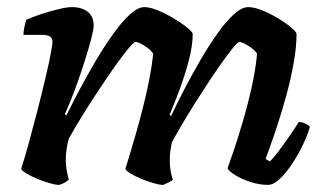

<svg xmlns="http://www.w3.org/2000/svg" viewBox="-20 -520 906 540"><path d="M146.5 0Q136 0 119 -5Q102 -10 84.5 -17.2Q67 -24.5 54.2 -32.2Q41.5 -40 39.5 -45Q48 -71 59.8 -113.5Q71.5 -156 84.5 -206.2Q97.5 -256.5 108.5 -303.5Q114 -326 118.2 -346.2Q122.5 -366.5 125 -381.5Q127.5 -396.5 127.5 -402Q127.5 -413.5 119.8 -417.8Q112 -422 97 -422H46Q46 -432.5 48.8 -444.8Q51.5 -457 53.5 -464Q68 -471 93.2 -479.5Q118.5 -488 143.5 -494Q168.5 -500 182 -500Q210 -500 226.8 -486.8Q243.5 -473.5 243.5 -448.5Q243.5 -437.5 236.8 -411.8Q230 -386 220 -353.8Q210 -321.5 198.5 -289.5Q187 -257.5 177 -232.8Q167 -208 162 -199L166.5 -195Q183.5 -229.5 205 -270Q226.5 -310.5 250.5 -351Q274.5 -391.5 298.8 -425.2Q323 -459 345.5 -479.5Q368 -500 386 -500Q401.5 -500 423.5 -491Q445.5 -482 467.5 -469Q489.5 -456 505 -443.5Q520.5 -431 522 -425Q522 -392 511 -350Q500 -308 484.8 -267.2Q469.5 -226.5 457 -197L461 -193.5Q477.5 -228.5 498.8 -269.5Q520 -310.5 543.8 -351.2Q567.5 -392 591.5 -425.8Q615.5 -459.5 637.8 -479.8Q660 -500 678 -500Q695 -500 717.2 -491Q739.5 -482 761.2 -469Q783 -456 798 -443.5Q813 -431 814 -425Q814 -388 806 -343.2Q798 -298.5 785.8 -253.5Q773.5 -208.5 760.8 -169.8Q748 -131 738.5 -104.8Q729 -78.5 727 -73L739 -66Q749 -75.5 764 -95.5Q779 -115.5 794.8 -138.2Q810.5 -161 820.5 -177Q829.5 -177 839.2 -172.2Q849 -167.5 851.5 -163Q845.5 -141.5 832.5 -114Q819.5 -86.5 802.2 -60.2Q785 -34 767 -17Q749 0 733.5 0Q710 0 684.5 -8.2Q659 -16.5 641 -27.8Q623 -39 620 -47Q625 -60 636.8 -94.8Q648.5 -129.5 662.5 -176.8Q676.5 -224 687.8 -274.5Q699 -325 703 -369Q697 -378 687 -385.2Q677 -392.5 667.8 -397.2Q658.5 -402 653.5 -402Q649 -402 636.2 -386.5Q623.5 -371 605.2 -345.5Q587 -320 566.5 -288.8Q546 -257.5 526 -225.8Q506 -194 489.5 -166Q473 -138 463 -118.5Q461 -109 459.2 -95.8Q457.5 -82.5 457.5 -68.5Q457.5 -53 459.8 -39.8Q462 -26.5 466 -15Q465 -12 455.5 -7.5Q446 -3 439 0Q428.5 0 411.5 -5Q394.5 -10 377 -17.2Q359.5 -24.5 347 -32.2Q334.5 -40 332.5 -45Q337.5 -60.5 345.2 -86.2Q353 -112 362.5 -145Q372 -178 381.5 -215.5Q391.5 -254 399.2 -293.2Q407 -332.5 411 -369Q404.5 -378.5 394.5 -385.8Q384.5 -393 375.5 -397.5Q366.5 -402 361.5 -402Q356.5 -402 340.2 -382.5Q324 -363 302 -331.8Q280 -300.5 255.8 -263.8Q231.5 -227 209.8 -191.8Q188 -156.5 173.5 -130Q170 -118 167.5 -102.2Q165 -86.5 165 -69Q165 -56.5 167.2 -43Q169.5 -29.5 173.5 -15Q169.5 -11 162 -6.5Q154.5 -2 146.5 0Z"/></svg>

Font: Texturina Medium
Style: Italic
Weight: 500
Italic angle: -11°
Designer: Guillermo Torres Carreño
Foundry: Omnibus-Type
Version: Version 1.002